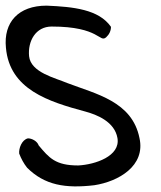

<svg xmlns="http://www.w3.org/2000/svg" viewBox="-58 -630 571 680"><path d="M10 -86C17 -68 26 -51 38 -36C100 26 174 38 276 26C361 13 458 -42 436 -141C410 -271 282 -297 180 -336C138 -354 51 -373 45 -431C40 -484 68 -536 125 -536C296 -536 294 -477 318 -498C329 -508 335 -521 335 -535C292 -597 201 -606 107 -610C7 -610 -46 -551 -37 -461C-24 -313 114 -270 244 -235C285 -224 348 -199 358 -141C369 -77 279 -47 219 -44C138 -44 116 -71 79 -115C74 -130 55 -140 41 -140C19 -135 8 -104 10 -86Z"/></svg>

Font: Snowfall
Style: OpObl
Weight: 400
Designer: Jasper
Foundry: Cannot Into Space Fonts
Version: Version 0.9